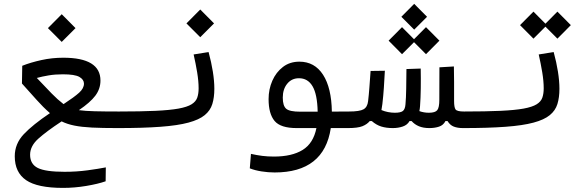

<svg xmlns="http://www.w3.org/2000/svg" viewBox="-20 -650 2970 978"><path d="M300.8 307.1Q170.4 307.1 112.8 267.6Q55.2 228 55.2 146Q55.2 82.5 100.8 33.9Q146.5 -14.6 234.4 -73.7Q198.7 -105 166.7 -141.1Q134.8 -177.2 91.8 -224.6L93.3 -314.9Q136.2 -332 190.7 -344Q245.1 -356 302.2 -356Q491.7 -356 491.7 -239.7Q491.7 -197.3 465.6 -162.6Q439.5 -127.9 381.8 -88.9Q413.6 -84.5 462.4 -83.3Q511.2 -82 585.9 -82Q619.6 -82 629.2 -74Q638.7 -65.9 638.7 -43.5Q638.7 -19.5 627.2 -8.5Q615.7 2.4 578.1 2.4Q501 2.4 448.2 -0.2Q395.5 -2.9 358.9 -10.3Q322.3 -17.6 293.9 -31.7Q216.8 19 175 56.6Q133.3 94.2 133.3 138.2Q133.3 186 172.6 205.6Q211.9 225.1 308.6 225.1Q370.6 225.1 426 217.5Q481.4 210 519 202.6L518.1 273.4Q479 287.1 419.4 297.1Q359.9 307.1 300.8 307.1ZM303.7 -119.6Q358.9 -155.8 383.3 -178Q407.7 -200.2 407.7 -224.1Q407.7 -244.6 384.5 -258.1Q361.3 -271.5 300.3 -271.5Q260.7 -271.5 227.5 -265.9Q194.3 -260.3 167.5 -252.9Q213.4 -204.6 242.9 -174.1Q272.5 -143.6 303.7 -119.6ZM294.4 -436.5 224.1 -506.8 294.4 -577.6 364.7 -506.8Z M580.1 2.4Q565.4 2.4 565.4 -43Q565.4 -64 571.8 -73Q578.1 -82 585.9 -82Q697.3 -82 771.2 -85.4Q845.2 -88.9 889.4 -96.9Q933.6 -105 955.6 -118.7Q977.5 -132.3 984.6 -152.3Q991.7 -172.4 991.7 -200.2Q991.7 -236.3 984.4 -280.8Q977.1 -325.2 966.3 -372.6L1042.5 -384.8Q1056.6 -333 1064.2 -285.2Q1071.8 -237.3 1071.8 -197.8Q1071.8 -153.3 1061.5 -120.1Q1051.3 -86.9 1022.7 -63.5Q994.1 -40 939.7 -25.4Q885.3 -10.7 797.4 -4.2Q709.5 2.4 580.1 2.4ZM1000 -460.4 929.7 -530.8 1000 -601.6 1070.3 -530.8Z M1378.9 228.5Q1346.2 228.5 1312.3 223.1Q1278.3 217.8 1252.4 207.5L1258.3 133.8Q1288.6 140.6 1315.9 144Q1343.3 147.5 1375.5 147.5Q1466.8 147.5 1521.5 113.8Q1576.2 80.1 1591.8 2.4H1491.2Q1409.2 2.4 1378.7 -33.9Q1348.1 -70.3 1348.1 -145Q1348.1 -195.3 1367.2 -238.8Q1386.2 -282.2 1421.4 -309.1Q1456.5 -335.9 1504.9 -335.9Q1582.5 -335.9 1625.5 -269.3Q1668.5 -202.6 1670.4 -81.5L1757.8 -82Q1782.2 -82 1791 -73Q1799.8 -64 1799.8 -39.6Q1799.8 -15.6 1788.1 -6.6Q1776.4 2.4 1752 2.4H1665Q1630.9 228.5 1378.9 228.5ZM1598.1 -81.1Q1596.2 -169.9 1572 -210.7Q1547.9 -251.5 1502.9 -251.5Q1465.8 -251.5 1443.1 -223.6Q1420.4 -195.8 1420.4 -152.8Q1420.4 -110.8 1438 -95.9Q1455.6 -81.1 1509.3 -81.1Q1516.1 -81.1 1523.4 -81.1Q1530.8 -81.1 1538.6 -81.1Q1552.7 -81.1 1567.6 -81.1Q1582.5 -81.1 1598.1 -81.1Z M1981 2.4Q1947.8 2.4 1922.4 -5.4Q1897 -13.2 1874 -33.2H1863.3Q1849.6 -16.6 1825.9 -7.1Q1802.2 2.4 1752.4 2.4L1757.8 -82Q1812 -82 1831.8 -93.3Q1851.6 -104.5 1855 -134.8Q1858.9 -167.5 1861.6 -205.1Q1864.3 -242.7 1867.7 -288.6L1940.4 -289.6Q1938 -244.6 1935.3 -203.1Q1932.6 -161.6 1927.7 -120.1Q1925.8 -104 1922.9 -89.4Q1939 -82.5 1956.8 -79.1Q1974.6 -75.7 1990.7 -75.7Q2021 -75.7 2032.2 -84.7Q2043.5 -93.8 2045.4 -118.7Q2048.3 -150.4 2049.1 -199Q2049.8 -247.6 2050.3 -298.3L2123 -300.8Q2124 -251 2123.3 -200.4Q2122.6 -149.9 2119.6 -109.4Q2118.7 -96.7 2116.2 -84Q2139.2 -75.7 2164.6 -75.7Q2196.8 -75.7 2207.3 -88.9Q2217.8 -102.1 2217.8 -141.6Q2217.8 -179.2 2218 -217.8Q2218.3 -256.3 2218.3 -307.1L2292 -311.5Q2293 -269.5 2293 -232.7Q2293 -195.8 2293 -164.1Q2293 -156.7 2293 -149.7Q2293 -142.6 2293 -135.7Q2293 -103 2300.5 -92.5Q2308.1 -82 2343.8 -82Q2362.3 -82 2370.4 -71.8Q2378.4 -61.5 2378.4 -45.4Q2378.4 -17.1 2366.9 -7.3Q2355.5 2.4 2337.9 2.4Q2311 2.4 2291.5 -5.1Q2272 -12.7 2259.8 -33.2H2249Q2238.3 -12.2 2216.3 -4.9Q2194.3 2.4 2167 2.4Q2136.2 2.4 2114 -6.8Q2091.8 -16.1 2076.7 -33.2H2065.9Q2055.2 -13.7 2031.7 -5.6Q2008.3 2.4 1981 2.4ZM2149.9 -374 2088.9 -435.1 2027.8 -374 1959.5 -442.9 2027.8 -511.7 2088.9 -450.2 2149.9 -511.7 2218.3 -442.9ZM2089.8 -499 2024.4 -564.5 2089.8 -630.4 2155.3 -564.5Z M2337.9 2.4Q2323.2 2.4 2323.2 -43Q2323.2 -64 2329.6 -73Q2335.9 -82 2343.8 -82Q2455.1 -82 2529.1 -85.4Q2603 -88.9 2647.2 -96.9Q2691.4 -105 2713.4 -118.7Q2735.4 -132.3 2742.4 -152.3Q2749.5 -172.4 2749.5 -200.2Q2749.5 -236.3 2742.2 -280.8Q2734.9 -325.2 2724.1 -372.6L2800.3 -384.8Q2814.5 -333 2822 -285.2Q2829.6 -237.3 2829.6 -197.8Q2829.6 -153.3 2819.3 -120.1Q2809.1 -86.9 2780.5 -63.5Q2752 -40 2697.5 -25.4Q2643.1 -10.7 2555.2 -4.2Q2467.3 2.4 2337.9 2.4ZM2819.3 -453.1 2758.3 -514.2 2697.3 -453.1 2628.9 -522 2697.3 -590.8 2758.3 -529.3 2819.3 -590.8 2887.7 -522Z"/></svg>

Font: Cascadia Code NF SemiLight
Style: Regular
Weight: 350
Monospace: yes
Designer: Aaron Bell
Foundry: Saja Typeworks
Version: Version 2404.023; ttfautohint (v1.8.4)